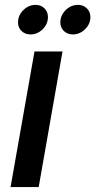

<svg xmlns="http://www.w3.org/2000/svg" viewBox="-20 -760 387 780"><path d="M22.9 0 120.1 -550.8H233.9L137.2 0ZM104 -620.1Q82 -620.1 67.6 -634Q53.2 -647.9 53.2 -668.9Q53.2 -697.3 74.7 -718.8Q96.2 -740.2 125 -740.2Q146.5 -740.2 160.6 -726.1Q174.8 -711.9 174.8 -690.9Q174.8 -662.1 153.3 -641.1Q131.8 -620.1 104 -620.1ZM275.9 -620.1Q253.9 -620.1 239.5 -634Q225.1 -647.9 225.1 -668.9Q225.1 -697.3 246.6 -718.8Q268.1 -740.2 296.9 -740.2Q318.4 -740.2 332.8 -726.1Q347.2 -711.9 347.2 -690.9Q347.2 -662.1 325.4 -641.1Q303.7 -620.1 275.9 -620.1Z"/></svg>

Font: Poppins Medium
Style: Italic
Weight: 500
Italic angle: -10°
Designer: Ninad Kale (Devanagari), Jonny Pinhorn (Latin)
Foundry: Indian Type Foundry
Version: Version 3.200;PS 1.000;hotconv 16.6.54;makeotf.lib2.5.65590